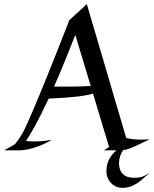

<svg xmlns="http://www.w3.org/2000/svg" viewBox="-57 -729 747 931"><path d="M667 109C635 131 622 133 591 133C545 133 520 107 520 61C520 39 528 17 540 -1C572 -5 604 -23 670 -54C670 -54 654 -52 630 -52C608 -52 582 -53 555 -60L364 -709L279 -631C103 -178 57 -92 57 -92C57 -92 39 -58 16 -30L-37 0H36C67 0 126 -11 195 -51C195 -51 150 -43 108 -43C94 -43 80 -44 69 -46C88 -73 125 -135 179 -251C298 -256 357 -264 394 -275L472 -16L447 0H508C480 23 459 55 459 101C459 145 491 182 537 182C579 182 613 163 667 109ZM205 -309C235 -377 268 -457 308 -560L383 -312C347 -310 307 -309 263 -309Z"/></svg>

Font: Quintessential
Style: Regular
Weight: 400
Designer: Astigmatic (AOETI)
Foundry: Astigmatic (AOETI)
Version: Version 1.000